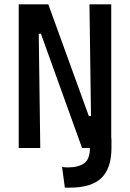

<svg xmlns="http://www.w3.org/2000/svg" viewBox="-20 -680 598 882"><path d="M66 0V-660H202L388 -147H398L391 -660H491V-44H492V0Q492 92 446.5 137Q401 182 301 182H278L265 86Q271 88 278 88.5Q285 89 292 89Q340 89 366.5 70Q393 51 393 0H357L168 -525H158L165 0Z"/></svg>

Font: Bricolage Grotesque 10pt Condensed Medium
Style: Regular
Weight: 500
Width: 3
Designer: Mathieu Triay
Foundry: Atelier Triay
Version: Version 1.000; ttfautohint (v1.8.4.7-5d5b);gftools[0.9.32]